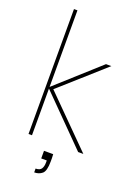

<svg xmlns="http://www.w3.org/2000/svg" viewBox="-168 -787 740 1040"><g transform="rotate(20 202.0 -267.5)"><path d="M356 0 85 -274 335 -499H366L108 -269V-279L386 0ZM70 0V-720H90V0ZM170 185V163Q194 163 203 149.5Q212 136 212 113V101H180V57H233Q234 69 234 80Q234 91 234 99Q234 154 215.5 169.5Q197 185 170 185Z"/></g></svg>

Font: DM Sans 20pt Thin
Style: Regular
Weight: 250
Version: Version 4.004;gftools[0.9.30]